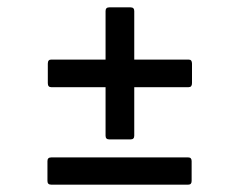

<svg xmlns="http://www.w3.org/2000/svg" viewBox="-20 -557 612 522"><path d="M277 -178Q267 -178 267 -188V-320H119Q110 -320 110 -331V-384Q110 -395 119 -395H267V-527Q267 -537 277 -537H335Q345 -537 345 -527V-395H493Q502 -395 502 -384V-331Q502 -320 493 -320H345V-188Q345 -178 335 -178ZM119 -55Q109 -55 109 -65V-119Q109 -129 119 -129H492Q501 -129 501 -119V-65Q501 -55 492 -55Z"/></svg>

Font: Sofia Sans Semi Condensed Medium
Style: Italic
Weight: 500
Italic angle: -9°
Version: Version 4.100